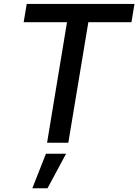

<svg xmlns="http://www.w3.org/2000/svg" viewBox="-20 -748 725 1006"><path d="M104 -631.8 120.1 -727.5H684.6L668.9 -631.8H442.9L337.9 0H226.6L331.1 -631.8ZM149.4 238.3 220.7 57.6H326.2L229 238.3Z"/></svg>

Font: Inter Medium
Style: Italic
Weight: 500
Italic angle: -9.3988°
Designer: Rasmus Andersson
Foundry: rsms
Version: Version 4.001;git-66647c0bb